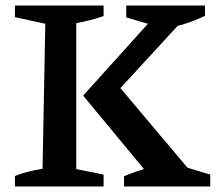

<svg xmlns="http://www.w3.org/2000/svg" viewBox="-20 -675 799 695"><path d="M34 0V-38Q59 -48 84 -54Q109 -60 134 -64L144 -589L34 -613V-655H355V-617Q333 -609 307.5 -602.5Q282 -596 256 -591V-63L355 -43V0ZM429 0V-37Q473 -56 518 -67.5Q563 -79 609 -83L741 -43V0ZM573 -572 437 -612V-655H722V-618Q686 -600 648.5 -588.5Q611 -577 573 -572ZM379 -316 383 -395 678 -45V-10H545L281 -329L566 -645H654V-615Z"/></svg>

Font: Piazzolla 24pt SemiBold
Style: Regular
Weight: 600
Designer: Juan Pablo del Peral
Foundry: Huerta Tipografica
Version: Version 2.005